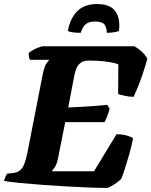

<svg xmlns="http://www.w3.org/2000/svg" viewBox="-31 -934 752 954"><path d="M499 0Q469 0 417 -2Q365 -4 303 -7.5Q241 -11 179.5 -15.5Q118 -20 67.5 -25Q17 -30 -11 -35Q-8 -46 -3.5 -56.5Q1 -67 5 -71L37 -75Q56 -77 69 -88Q82 -99 90.5 -121.5Q99 -144 106 -180L180 -558Q189 -605 201 -620.5Q213 -636 214 -637H117Q115 -643 113 -651Q111 -659 112 -671Q119 -678 133 -685.5Q147 -693 161.5 -698.5Q176 -704 182 -704H637Q651 -697 671 -679.5Q691 -662 701 -642Q690 -602 677.5 -565Q665 -528 653 -499Q641 -470 633 -453Q611 -453 589 -458Q567 -463 556 -467L557 -614Q550 -618 529.5 -622.5Q509 -627 478.5 -630Q448 -633 410 -633Q386 -633 371.5 -623Q357 -613 349.5 -596Q342 -579 338 -557L308 -400Q348 -402 379.5 -403.5Q411 -405 440.5 -407.5Q470 -410 502 -413L514 -393Q507 -370 500.5 -353.5Q494 -337 489 -327H293L258 -151Q253 -123 243.5 -107Q234 -91 226 -83H436L548 -267Q577 -267 599 -260.5Q621 -254 630 -248Q623 -209 612 -170Q601 -131 590.5 -98.5Q580 -66 572 -46Q565 -38 550 -27Q535 -16 520.5 -8Q506 0 499 0ZM370 -771Q341 -771 326 -774Q311 -777 306 -780Q318 -844 353.5 -879Q389 -914 451 -914Q517 -914 542.5 -877.5Q568 -841 560 -780Q554 -777 537 -774Q520 -771 500 -771Q498 -805 484.5 -816Q471 -827 441 -827Q413 -827 397 -815.5Q381 -804 370 -771Z"/></svg>

Font: Texturina Medium 12pt Black
Style: Italic
Weight: 900
Italic angle: -11°
Version: Version 1.002